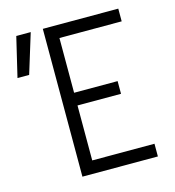

<svg xmlns="http://www.w3.org/2000/svg" viewBox="-104 -782 794 870"><g transform="rotate(-15 293.0 -346.5)"><path d="M175.8 0V-693.4H529.8V-633.8H237.8V-377H441.9V-317.4H237.8V-59.6H529.8V0ZM7.3 -507.8 51.3 -693.4H119.1L62 -507.8Z"/></g></svg>

Font: Caskaydia Cove Light
Style: Regular
Weight: 300
Monospace: yes
Designer: Aaron Bell
Foundry: Saja Typeworks
Version: Version 4.300; ttfautohint (v1.8.3)